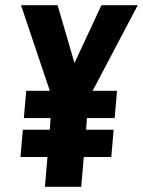

<svg xmlns="http://www.w3.org/2000/svg" viewBox="-20 -720 551 740"><path d="M315 -265 312 -220H418L409 -115H303L293 0H153L163 -115H59L68 -220H172L175 -265H72L81 -370H172L61 -700H202L267 -477L371 -700H511L337 -370H431L422 -265Z"/></svg>

Font: Share
Style: Bold Italic
Weight: 700
Designer: Ralph du Carrois
Version: Version 1.002